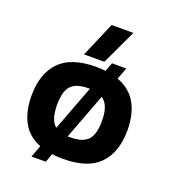

<svg xmlns="http://www.w3.org/2000/svg" viewBox="-138 -812 865 969"><g transform="rotate(20 294.5 -328.0)"><path d="M215 -522 295 -709H412L324 -522ZM142 53 166 -11Q100 -37 68.5 -94.5Q37 -152 37 -237Q37 -355 99.5 -419.5Q162 -484 294 -484Q321 -484 345 -481L363 -528H440L416 -465Q485 -440 518.5 -381.5Q552 -323 552 -237Q552 -119 490 -54.5Q428 10 294 10Q278 10 264 9Q250 8 236 6L219 53ZM210 -126 302 -369H294Q230 -369 202 -339.5Q174 -310 174 -237Q174 -155 210 -126ZM279 -105H294Q359 -105 387 -134.5Q415 -164 415 -237Q415 -324 372 -351Z"/></g></svg>

Font: Kanit Medium
Style: Regular
Weight: 500
Designer: Katatrad Team
Foundry: CadsonDemak
Version: Version 2.000; ttfautohint (v1.8.3)